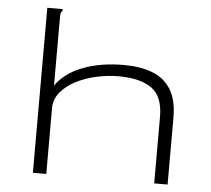

<svg xmlns="http://www.w3.org/2000/svg" viewBox="-49 -718 848 771"><g transform="rotate(5 375.0 -332.5)"><path d="M111 -665H173V-658Q167 -653 166 -646Q165 -639 165 -622V-356Q201 -408 272.5 -435.5Q344 -463 438 -463Q504 -463 552.5 -444.5Q601 -426 627.5 -383.5Q654 -341 654 -270V0H600V-268Q600 -351 553.5 -383.5Q507 -416 421 -416Q376 -416 331 -406Q286 -396 248.5 -376.5Q211 -357 188 -329Q165 -301 165 -265V0H111Z"/></g></svg>

Font: Inconsolata ExtraExpanded Light
Style: Regular
Weight: 300
Width: 8
Monospace: yes
Designer: Raph Levien, Cyreal, Brenton Simpson
Foundry: Raph Levien, Cyreal, Google
Version: Version 3.001; ttfautohint (v1.8.2.53-6de2)